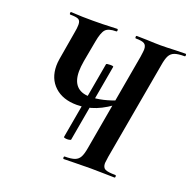

<svg xmlns="http://www.w3.org/2000/svg" viewBox="-114 -739 853 853"><g transform="rotate(20 313.0 -312.5)"><path d="M325 -464Q341 -464 340 -460L275 -92Q275 -91 269.5 -89.5Q264 -88 257 -88Q251 -88 246 -89.5Q241 -91 241 -92L306 -460Q307 -464 325 -464ZM274 -12Q305 -12 321 -18Q337 -24 345 -39Q353 -54 358 -84L439 -545Q443 -573 443 -579Q443 -599 432 -606Q421 -613 392 -613Q388 -613 388 -619Q388 -625 392 -625L439 -624Q481 -622 506 -622Q532 -622 576 -624L622 -625Q626 -625 626 -619Q626 -613 622 -613Q591 -613 575 -607Q559 -601 551 -586Q543 -571 538 -540L456 -77Q452 -51 452 -46Q452 -25 465 -18.5Q478 -12 513 -12Q517 -12 517 -6Q517 0 513 0Q483 0 465 -1L401 -2L324 -1Q305 0 274 0Q270 0 270 -6Q270 -12 274 -12ZM101 -379Q101 -394 104 -412L127 -547Q131 -567 131 -583Q131 -602 120.5 -607.5Q110 -613 82 -613Q78 -613 78 -619Q78 -625 82 -625Q95 -625 102 -624Q128 -622 184 -622Q233 -622 271 -624Q283 -625 299 -625Q303 -625 303 -619Q303 -613 299 -613Q262 -613 248.5 -598Q235 -583 227 -538L209 -440Q204 -410 204 -390Q204 -345 225 -322.5Q246 -300 286 -300Q347 -300 420 -331L427 -320Q377 -280 333.5 -263Q290 -246 245 -246Q179 -246 140 -282Q101 -318 101 -379Z"/></g></svg>

Font: Cormorant Infant
Style: Bold Italic
Weight: 700
Italic angle: -10°
Designer: Christian Thalmann (Catharsis Fonts)
Foundry: Catharsis Fonts
Version: Version 4.000